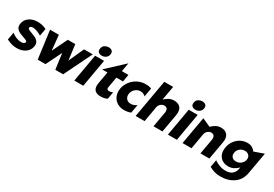

<svg xmlns="http://www.w3.org/2000/svg" viewBox="42 -1895 4555 3192"><g transform="rotate(30 2320.0 -299.5)"><path d="M199 -111Q157 -111 106 -131.5Q55 -152 16 -183L-9 -39Q46 -13 90.5 -0.5Q135 12 188 12Q284 12 350 -34Q416 -80 430 -159Q433 -174 433 -187Q433 -228 410.5 -255.5Q388 -283 357.5 -298Q327 -313 280 -330Q237 -345 217.5 -356Q198 -367 198 -384Q198 -400 213 -410Q228 -420 253 -420Q287 -420 336 -402.5Q385 -385 421 -361L446 -503Q400 -524 363 -533Q326 -542 275 -542Q183 -542 118 -497Q53 -452 39 -374Q36 -359 36 -345Q36 -303 59 -275.5Q82 -248 113 -233.5Q144 -219 193 -202Q237 -189 256 -178Q275 -167 272 -149Q268 -127 245.5 -119Q223 -111 199 -111Z M517 -531 588 3H737L885 -297L926 3H1076L1337 -531H1170L1038 -239L1000 -533H856L715 -241L686 -531Z M1554 -531H1382L1289 0H1461ZM1394 -676Q1392 -662 1392 -656Q1392 -623 1415.5 -604.5Q1439 -586 1476 -586Q1520 -586 1552.5 -610Q1585 -634 1593 -676Q1595 -690 1595 -695Q1595 -729 1571.5 -747.5Q1548 -766 1509 -766Q1475 -766 1439 -746Q1403 -726 1394 -676Z M1654 -116Q1654 -52 1691.5 -20.5Q1729 11 1799 11Q1868 11 1922 -17L1946 -152Q1906 -136 1876 -136Q1833 -136 1833 -173Q1833 -178 1835 -190L1870 -392H1997L2021 -531H1895L1925 -698L1596 -392H1699L1658 -160Q1654 -139 1654 -116Z M2348 -542Q2266 -542 2194.5 -504.5Q2123 -467 2076 -403.5Q2029 -340 2016 -265Q2012 -242 2012 -216Q2012 -151 2041.5 -99Q2071 -47 2124.5 -17.5Q2178 12 2247 12Q2314 12 2375 -11L2404 -173Q2352 -133 2291 -133Q2243 -133 2212.5 -163.5Q2182 -194 2182 -241Q2182 -283 2203 -319Q2224 -355 2259 -376Q2294 -397 2335 -397Q2365 -397 2388 -386.5Q2411 -376 2431 -356L2461 -523Q2420 -542 2348 -542Z M3047 -399Q3047 -471 3006.5 -507Q2966 -543 2895 -543Q2799 -543 2717 -459L2765 -730H2595L2466 0H2638L2689 -291Q2697 -337 2728 -363Q2759 -389 2796 -389Q2828 -389 2845.5 -371Q2863 -353 2863 -318Q2863 -301 2861 -291L2809 0H2981L3042 -346Q3047 -378 3047 -399Z M3351 -531H3179L3086 0H3258ZM3191 -676Q3189 -662 3189 -656Q3189 -623 3212.5 -604.5Q3236 -586 3273 -586Q3317 -586 3349.5 -610Q3382 -634 3390 -676Q3392 -690 3392 -695Q3392 -729 3368.5 -747.5Q3345 -766 3306 -766Q3272 -766 3236 -746Q3200 -726 3191 -676Z M3948 -396Q3948 -466 3908 -504.5Q3868 -543 3795 -543Q3703 -543 3620 -458L3460 -531L3367 0H3539L3590 -291Q3599 -338 3629 -364Q3659 -390 3696 -390Q3727 -390 3745.5 -371.5Q3764 -353 3764 -317Q3764 -300 3762 -291L3710 0H3882L3943 -346Q3948 -376 3948 -396Z M4188 -269Q4188 -307 4207 -339Q4226 -371 4258.5 -389.5Q4291 -408 4329 -408Q4375 -408 4403.5 -382.5Q4432 -357 4432 -316Q4432 -278 4412.5 -246.5Q4393 -215 4360.5 -196.5Q4328 -178 4290 -178Q4240 -178 4214 -203.5Q4188 -229 4188 -269ZM4210 42Q4151 42 4093.5 20.5Q4036 -1 3994 -32L3969 108Q4023 138 4073 152.5Q4123 167 4189 167Q4337 167 4440 93.5Q4543 20 4568 -119L4641 -531L4456 -466Q4428 -503 4392.5 -523Q4357 -543 4303 -543Q4238 -543 4178 -512.5Q4118 -482 4076 -425Q4034 -368 4020 -293Q4015 -263 4015 -241Q4015 -181 4040.5 -136Q4066 -91 4111 -67Q4156 -43 4214 -43Q4271 -43 4315.5 -65.5Q4360 -88 4401 -128L4396 -100Q4369 42 4210 42Z"/></g></svg>

Font: Geom ExtraBold
Style: Bold Italic
Weight: 800
Italic angle: -10°
Version: Version 1.102